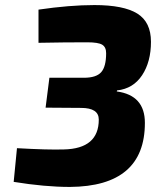

<svg xmlns="http://www.w3.org/2000/svg" viewBox="-20 -724 660 758"><path d="M353 -704Q468 -704 522 -670.5Q576 -637 576 -559Q576 -480 541 -427Q506 -374 442 -367L441 -363Q552 -348 552 -239Q552 12 256 14Q157 14 34 -6L47 -139Q170 -132 232 -134Q370 -137 370 -252Q370 -298 300 -298L160 -299L175 -417H311Q360 -417 379.5 -439Q399 -461 399 -514Q399 -538 383.5 -547.5Q368 -557 324 -557Q234 -557 132 -555V-686Q255 -704 353 -704Z"/></svg>

Font: Ezarion Extra Bold
Style: Italic
Weight: 800
Italic angle: -8°
Designer: Natanael Gama
Version: Version 1.001;PS 001.001;hotconv 1.0.70;makeotf.lib2.5.58329